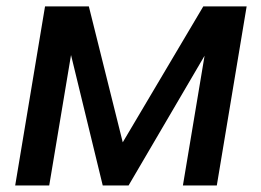

<svg xmlns="http://www.w3.org/2000/svg" viewBox="-20 -565 796 585"><path d="M354 -131.4 599.4 -545.5H731.5L640.6 0H537.3L603.3 -395.2L371.8 0H293L196.4 -397.4L130 0H26.3L117.2 -545.5H250.7Z"/></svg>

Font: Inter UI Medium
Style: Italic
Weight: 500
Italic angle: 9.39999°
Designer: Rasmus Andersson
Foundry: rsms
Version: 3.2;8d6f07862